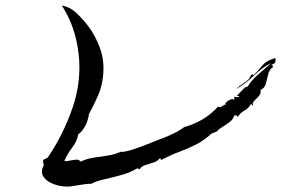

<svg xmlns="http://www.w3.org/2000/svg" viewBox="-20 -730 1040 695"><path d="M977 -520Q981 -499 962 -496Q963 -495 965 -494Q969 -491 968 -487Q955 -479 951 -461.5Q947 -444 942.5 -427.5Q938 -411 923 -404Q925 -393 919 -385Q913 -377 906 -371Q900 -365 896.5 -360Q893 -355 897 -350Q896 -345 893 -350Q890 -354 888 -353Q879 -337 865 -330Q851 -323 840 -306Q839 -307 839 -309Q838 -311 836.5 -312Q835 -313 828 -312Q824 -298 811 -288Q798 -278 785 -270.5Q772 -263 766 -255Q762 -253 756 -250.5Q750 -248 745 -246Q718 -221 689 -206.5Q660 -192 629 -180.5Q598 -169 564 -151Q562 -152 561.5 -154.5Q561 -157 558 -157Q550 -146 535 -141.5Q520 -137 506 -132.5Q492 -128 486 -118Q483 -117 481 -119Q479 -121 477 -121Q453 -106 421 -97Q389 -88 359.5 -81.5Q330 -75 311 -65Q295 -65 275 -61.5Q255 -58 240 -56Q223 -53 201 -56.5Q179 -60 160.5 -70Q142 -80 134.5 -95.5Q127 -111 139 -133Q137 -136 136.5 -141Q136 -146 136 -151Q141 -153 145 -155.5Q149 -158 153 -160Q179 -198 202.5 -244.5Q226 -291 243 -341Q276 -438 264.5 -536Q253 -634 204 -710Q233 -705 255.5 -684Q278 -663 299 -636Q325 -602 342 -555.5Q359 -509 353 -454Q349 -416 334 -382Q319 -348 302 -317Q295 -269 263 -243Q259 -219 241.5 -196Q224 -173 213 -148Q215 -146 220.5 -146.5Q226 -147 233 -149Q244 -151 255 -152Q266 -153 272 -145Q295 -156 320 -159.5Q345 -163 370.5 -167Q396 -171 418 -181Q423 -179 438 -182.5Q453 -186 470 -192Q487 -198 498 -202Q537 -217 579.5 -234Q622 -251 647 -270Q722 -291 769 -344Q774 -341 778 -342.5Q782 -344 786 -347Q790 -349 793.5 -351Q797 -353 801 -353Q792 -353 798.5 -359.5Q805 -366 815 -370Q825 -374 825 -368Q828 -369 828 -372Q828 -375 828 -378Q828 -379 828 -380Q835 -378 837 -378Q839 -378 846 -380Q846 -383 839 -383Q837 -383 837 -383Q845 -392 858 -405Q871 -418 876 -416Q889 -438 914.5 -460.5Q940 -483 962 -502Q931 -487 900 -457Q869 -427 834 -407Q845 -418 857 -425.5Q869 -433 879 -442Q883 -446 885.5 -452Q888 -458 891 -460Q893 -462 895.5 -460Q898 -458 897 -457Q912 -471 928 -491Q944 -511 977 -520Z"/></svg>

Font: Yuji Mai
Style: Regular
Weight: 400
Designer: Kataoka Yuji
Foundry: Kinuta Font Factory
Version: Version 3.002